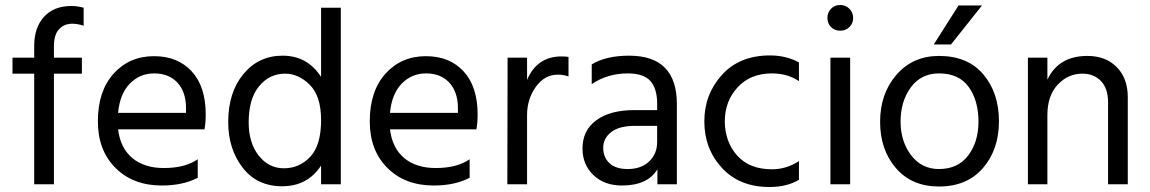

<svg xmlns="http://www.w3.org/2000/svg" viewBox="-20 -738 4604 769"><path d="M315 -707V-635Q291 -643 269 -643Q237 -643 216.5 -621Q196 -599 196 -553V-507H308V-443H196V0H117V-443H30V-507H117V-554Q117 -628 156.5 -671Q196 -714 266 -714Q290 -714 315 -707Z M725 -286V-306Q725 -369 691 -406.5Q657 -444 597 -444Q540 -444 500 -403Q460 -362 453 -286ZM772 -100V-26Q713 5 628 5Q513 5 442.5 -65.5Q372 -136 372 -252Q372 -373 435 -443Q498 -513 597 -513Q692 -513 748 -452Q804 -391 804 -279Q804 -247 799 -220H453Q462 -145 510 -105Q558 -65 636 -65Q721 -65 772 -100Z M1117 -64Q1179 -64 1222.5 -110Q1266 -156 1266 -257Q1266 -353 1221 -398Q1176 -443 1122 -443Q1059 -443 1017.5 -392.5Q976 -342 976 -248Q976 -166 1016 -115Q1056 -64 1117 -64ZM1266 -707H1345V0H1266V-75Q1212 8 1110 8Q1009 8 951.5 -67Q894 -142 894 -249Q894 -368 955 -441.5Q1016 -515 1112 -515Q1211 -515 1266 -430Z M1814 -286V-306Q1814 -369 1780 -406.5Q1746 -444 1686 -444Q1629 -444 1589 -403Q1549 -362 1542 -286ZM1861 -100V-26Q1802 5 1717 5Q1602 5 1531.5 -65.5Q1461 -136 1461 -252Q1461 -373 1524 -443Q1587 -513 1686 -513Q1781 -513 1837 -452Q1893 -391 1893 -279Q1893 -247 1888 -220H1542Q1551 -145 1599 -105Q1647 -65 1725 -65Q1810 -65 1861 -100Z M2091 -507V-418Q2131 -512 2229 -512Q2247 -512 2257 -510V-432Q2236 -439 2214 -439Q2161 -439 2126 -390Q2091 -341 2091 -277V0H2012L2013 -507Z M2612 -234H2524Q2460 -234 2428 -209Q2396 -184 2396 -146Q2396 -108 2421 -84.5Q2446 -61 2494 -61Q2548 -61 2580 -91.5Q2612 -122 2612 -169ZM2350 -401V-480Q2407 -515 2500 -515Q2691 -515 2691 -321V0H2613V-60Q2574 5 2471 5Q2400 5 2356.5 -37Q2313 -79 2313 -143Q2313 -216 2368.5 -256.5Q2424 -297 2520 -297H2612V-323Q2612 -383 2585 -413.5Q2558 -444 2494 -444Q2413 -444 2350 -401Z M2883 -251Q2884 -169 2933 -114.5Q2982 -60 3072 -60Q3130 -60 3180 -93V-18Q3132 11 3062 11Q2942 11 2871.5 -65.5Q2801 -142 2801 -252Q2801 -360 2871.5 -438Q2942 -516 3064 -516Q3129 -516 3180 -488V-413Q3134 -444 3072 -444Q2986 -444 2934.5 -388.5Q2883 -333 2883 -251Z M3306 0V-507H3385V0ZM3308.5 -629.5Q3294 -644 3294 -666Q3294 -688 3308.5 -703Q3323 -718 3345 -718Q3367 -718 3382 -703Q3397 -688 3397 -666Q3397 -644 3382 -629.5Q3367 -615 3345 -615Q3323 -615 3308.5 -629.5Z M3720 -560 3819 -716H3913L3789 -560ZM3741 9Q3632 9 3568.5 -64.5Q3505 -138 3505 -250Q3505 -363 3570.5 -438.5Q3636 -514 3741 -514Q3856 -514 3918.5 -440Q3981 -366 3981 -252Q3981 -139 3917 -65Q3853 9 3741 9ZM3741 -444Q3669 -444 3628 -388Q3587 -332 3587 -251Q3587 -172 3629 -116.5Q3671 -61 3741 -61Q3817 -61 3858 -115.5Q3899 -170 3899 -251Q3899 -335 3860 -389.5Q3821 -444 3741 -444Z M4175 -507V-419Q4220 -514 4335 -514Q4409 -514 4453 -469Q4497 -424 4497 -349V0H4418V-328Q4418 -384 4389.5 -413.5Q4361 -443 4315 -443Q4258 -443 4216.5 -399Q4175 -355 4175 -277V0H4097V-507Z"/></svg>

Font: Hind
Style: Regular
Weight: 400
Designer: Manushi Parikh, Satya Rajpurohit
Foundry: Indian Type Foundry
Version: Version 2.000;PS 1.0;hotconv 1.0.79;makeotf.lib2.5.61930